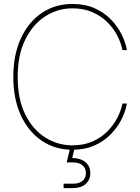

<svg xmlns="http://www.w3.org/2000/svg" viewBox="-20 -756 714 980"><path d="M349.6 8.3Q260.3 8.3 192.1 -38.3Q124 -85 85.9 -168.5Q47.9 -252 47.9 -363.3Q47.9 -475.1 85.9 -558.6Q124 -642.1 192.1 -689Q260.3 -735.8 349.6 -735.8Q413.6 -735.8 462.6 -714.1Q511.7 -692.4 546.1 -656.7Q580.6 -621.1 600.8 -580.1Q621.1 -539.1 627.9 -500H605Q597.7 -537.6 578.1 -575.2Q558.6 -612.8 526.6 -644Q494.6 -675.3 450.4 -694.3Q406.2 -713.4 349.6 -713.4Q274.9 -713.4 211.4 -672.9Q147.9 -632.3 109.1 -554.4Q70.3 -476.6 70.3 -363.3Q70.3 -249 109.1 -171.4Q147.9 -93.8 211.4 -54Q274.9 -14.2 349.6 -14.2Q406.2 -14.2 450.4 -33.2Q494.6 -52.2 526.4 -83.7Q558.1 -115.2 577.9 -152.8Q597.7 -190.4 605 -227.5H627.9Q621.1 -189 600.8 -147.9Q580.6 -106.9 546.1 -71.3Q511.7 -35.6 462.6 -13.7Q413.6 8.3 349.6 8.3ZM304.7 204.1V181.6H352.5Q383.8 181.6 401.1 167.2Q418.5 152.8 418.5 127.4Q418.5 102.5 401.1 87.6Q383.8 72.8 349.1 72.8H320.3L339.8 -8.8H360.8V0L348.6 50.3Q392.1 51.3 416.5 71.8Q440.9 92.3 440.9 127.4Q440.9 162.6 417 183.3Q393.1 204.1 352.5 204.1Z"/></svg>

Font: Inter 28pt Thin
Style: Regular
Weight: 250
Designer: Rasmus Andersson
Foundry: rsms
Version: Version 4.001;git-66647c0bb